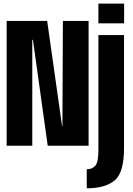

<svg xmlns="http://www.w3.org/2000/svg" viewBox="-20 -788 717 1038"><path d="M16 0H154.5V-573H158L238 0H459V-675H320L317.5 -107H315.5L235 -675H16ZM449 230Q547.5 230 599 188.2Q650.5 146.5 650.5 13V-598.5H512V23Q512 87.5 495.8 107.2Q479.5 127 449 127ZM512 -768.5V-662H651V-768.5Z"/></svg>

Font: Anybody ExtraCondensed
Style: Bold
Weight: 700
Width: 2
Version: Version 1.113;gftools[0.9.25]